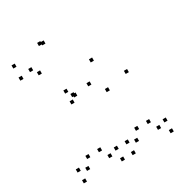

<svg xmlns="http://www.w3.org/2000/svg" viewBox="-185 -915 990 1054"><g transform="rotate(-30 310.0 -388.0)"><path d="M610.3 10V-10H590.3V10ZM610.3 -58.5V-78.5H590.3V-58.5ZM526.8 -96.6V-116.6H506.8V-96.6ZM559.4 -40.8V-60.8H539.4V-40.8ZM559.4 -395.2V-415.2H539.4V-395.2ZM424.8 -545.8V-565.8H404.8V-545.8ZM217.6 -467.8V-487.8H197.6V-467.8ZM217.6 -399.3V-419.3H197.6V-399.3ZM347.4 -439.1V-459.1H327.4V-439.1ZM419.1 -360.8V-380.8H399.1V-360.8ZM419.1 -40.4V-60.4H399.1V-40.4ZM452.2 -96.6V-116.6H432.2V-96.6ZM369.6 -58.5V-78.5H349.6V-58.5ZM369.6 10V-10H349.6V10ZM300.8 10V-10H280.8V10ZM300.8 -58.5V-78.5H280.8V-58.5ZM217.3 -96.6V-116.6H197.3V-96.6ZM249.9 -40V-60H229.9V-40ZM249.9 -424.9V-444.9H229.9V-424.9ZM241.4 -431.9V-451.9H221.4V-431.9ZM241.4 -760V-780H221.4V-760ZM223.5 -766V-786H203.5V-766ZM40.1 -729.3V-749.3H20.1V-729.3ZM40.1 -652.4V-672.4H20.1V-652.4ZM142 -627.4V-647.4H122V-627.4ZM109.6 -666.5V-686.5H89.6V-666.5ZM109.6 -40.4V-60.4H89.6V-40.4ZM142.8 -96.6V-116.6H122.8V-96.6ZM60.1 -58.5V-78.5H40.1V-58.5ZM60.1 10V-10H40.1V10Z"/></g></svg>

Font: Monaspace Xenon Dots Var
Style: Regular
Weight: 400
Designer: Riley Cran and the Lettermatic Team
Version: Version 1.100 (Monaspace Xenon Dots)